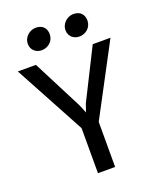

<svg xmlns="http://www.w3.org/2000/svg" viewBox="-170 -1057 958 1160"><g transform="rotate(-20 308.5 -477.5)"><path d="M255.4 0H365.7V-289.6L606.4 -743.2H492.2L330.6 -420.9L313 -369.6L292 -420.9L127 -743.2H10.7L255.4 -289.6ZM433.1 -814C474.1 -814 511.2 -844.2 511.2 -889.2C511.2 -925.8 489.7 -954.6 443.8 -954.6C405.3 -954.6 366.2 -921.9 366.2 -878.9C366.2 -838.9 397 -814 433.1 -814ZM190.9 -814C231.9 -814 269 -844.2 269 -889.2C269 -925.8 247.6 -954.6 201.7 -954.6C162.6 -954.6 124 -921.9 124 -878.9C124 -838.9 154.8 -814 190.9 -814Z"/></g></svg>

Font: Merriweather Sans
Style: Regular
Weight: 400
Designer: Eben Sorkin ( eben@eyebytes.com )
Foundry: Eben Sorkin
Version: Version 1.003